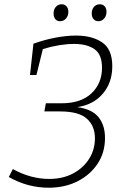

<svg xmlns="http://www.w3.org/2000/svg" viewBox="-20 -868 606 896"><path d="M207 8Q109 8 21 -42L40 -79Q123 -33 210 -33Q273 -33 321 -58.5Q369 -84 396 -127Q423 -170 423 -223Q423 -280 385.5 -314Q348 -348 260 -348H187L194 -386H267Q358 -386 407 -432.5Q456 -479 456 -552Q456 -614 421 -638.5Q386 -663 326 -663Q293 -663 256 -657Q219 -651 180 -639L150 -518H120L136 -664Q189 -683 240 -692.5Q291 -702 335 -702Q410 -702 457 -670Q504 -638 504 -559Q504 -483 460 -431Q416 -379 340 -368Q409 -359 439.5 -321.5Q470 -284 470 -224Q470 -156 435.5 -104Q401 -52 342 -22Q283 8 207 8ZM260 -769Q246 -769 238 -779Q230 -789 230 -805Q230 -824 240.5 -836Q251 -848 268 -848Q282 -848 290.5 -838.5Q299 -829 299 -813Q299 -794 288 -781.5Q277 -769 260 -769ZM439 -769Q425 -769 416.5 -779Q408 -789 408 -805Q408 -824 418.5 -836Q429 -848 446 -848Q460 -848 468.5 -838.5Q477 -829 477 -813Q477 -794 466 -781.5Q455 -769 439 -769Z"/></svg>

Font: Bitter Light
Style: Italic
Weight: 300
Italic angle: -9°
Designer: Sol Matas, and Bitter project Authors
Foundry: Sol Matas
Version: Version 2.001